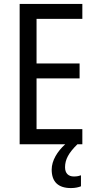

<svg xmlns="http://www.w3.org/2000/svg" viewBox="-20 -734 488 977"><path d="M311 117C311 78 329 44 374 0H399V-77H166V-335H385V-411H166V-638H399V-714H80V0H312C272 36 243 83 243 129C243 190 275 223 341 223C363 223 379 219 392 214V158C384 161 373 164 356 164C328 164 311 148 311 117Z"/></svg>

Font: Noto Sans Devanagari UI Condensed
Style: Regular
Weight: 400
Width: 3
Designer: Jelle Bosma - Monotype Design Team
Foundry: Monotype Imaging Inc.
Version: Version 2.004